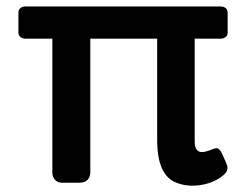

<svg xmlns="http://www.w3.org/2000/svg" viewBox="-20 -571 789 600"><path d="M588.4 -128.9Q588.4 -95.7 611.3 -95.7Q618.7 -95.7 630.4 -99.6L647.9 -106Q653.3 -107.9 657.2 -107.9Q666 -107.9 673.8 -90.8L685.1 -65.9Q690.9 -53.7 690.9 -46.4Q690.9 -34.7 679.7 -24.9Q668.5 -15.1 655.8 -8.5Q643.1 -2 630.4 2Q578.1 17.1 533.7 1Q471.2 -21 471.2 -132.3V-450.2H262.2V-32.2Q262.2 -18.6 253.9 -9.3Q245.6 0 227.1 0H173.8Q159.7 0 151.6 -9.3Q143.6 -18.6 143.6 -32.2V-450.2H58.6Q50.3 -450.2 43.9 -455.3Q37.6 -460.4 37.6 -468.8V-532.7Q37.6 -540.5 43.9 -545.7Q50.3 -550.8 58.6 -550.8H669.9Q678.7 -550.8 685.1 -545.7Q691.4 -540.5 691.4 -532.2V-468.3Q691.4 -460.4 685.1 -455.3Q678.7 -450.2 669.9 -450.2H588.4Z"/></svg>

Font: Capriola
Style: Regular
Weight: 400
Designer: Viktoriya Grabowska
Foundry: Viktoriya Grabowska
Version: Version 1.007